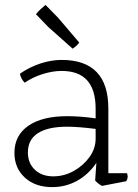

<svg xmlns="http://www.w3.org/2000/svg" viewBox="-20 -755 563 785"><path d="M496 -14 397 5Q380 -4 369 -17L374 -89Q342 -42 295.5 -16Q249 10 193 10Q124 10 81.5 -29Q39 -68 39 -130Q39 -201 95.5 -240.5Q152 -280 255 -280Q278 -280 308 -278Q338 -276 371 -271V-311Q371 -465 232 -465Q196 -465 155.5 -452.5Q115 -440 81 -417Q74 -423 68 -434.5Q62 -446 62 -454Q101 -481 145.5 -495.5Q190 -510 232 -510Q423 -510 423 -311V-47H499Q502 -40 502 -33Q502 -24 496 -14ZM371 -188V-228Q339 -232 309 -234.5Q279 -237 255 -237Q176 -237 135 -210.5Q94 -184 94 -132Q94 -88 122.5 -61Q151 -34 198 -34Q242 -34 281.5 -56Q321 -78 346 -113Q371 -148 371 -188ZM277 -556 178 -644 127 -697Q137 -709 145 -716.5Q153 -724 166 -735L217 -683L304 -581Q295 -568 277 -556Z"/></svg>

Font: Scope One
Style: Regular
Weight: 400
Designer: Dalton Maag Ltd
Foundry: Dalton Maag Ltd
Version: Version 1.001; ttfautohint (v1.4.1) -l 11 -r 50 -G 50 -x 14 